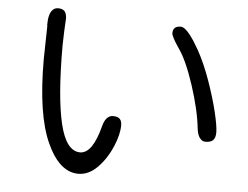

<svg xmlns="http://www.w3.org/2000/svg" viewBox="-51 -758 1103 855"><g transform="rotate(5 500.0 -330.5)"><path d="M500 -199.2Q500 -218.8 490.7 -228Q481.4 -237.3 460.9 -237.3Q428.7 -237.3 416 -189.5Q383.8 -63.5 328.1 -63.5Q265.6 -63.5 237.3 -182.6Q209 -301.8 209 -530.3L210.9 -595.7L213.9 -653.3Q212.9 -674.8 203.6 -684.6Q194.3 -694.3 175.8 -694.3Q160.2 -694.3 151.4 -684.6Q132.8 -667 132.8 -615.2Q132.8 -614.3 133.8 -612.3L130.9 -462.9Q130.9 -213.9 188.5 -89.8Q212.9 -36.1 242.2 -6.8Q281.2 32.2 328.1 32.2Q375 32.2 414.1 -7.8Q453.1 -47.9 476.6 -103Q500 -158.2 500 -199.2ZM727.5 -660.2Q708 -660.2 699.7 -651.9Q691.4 -643.6 691.4 -628.4Q691.4 -613.3 724.6 -564.5Q760.7 -514.6 796.4 -405.8Q832 -296.9 840.8 -213.9Q844.7 -181.6 858.4 -168.9Q867.2 -159.2 879.9 -159.2Q903.3 -159.2 914.1 -169.9Q924.8 -180.7 924.8 -205.1Q924.8 -232.4 909.7 -295.4Q894.5 -358.4 868.2 -432.6Q841.8 -506.8 810.5 -563.5Q763.7 -646.5 735.4 -658.2Q731.4 -660.2 727.5 -660.2Z"/></g></svg>

Font: FakePearl
Style: Light
Weight: 350
Version: Version 1.2